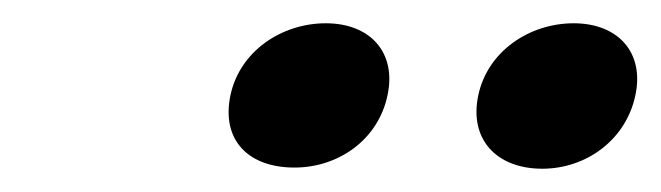

<svg xmlns="http://www.w3.org/2000/svg" viewBox="-20 -749 568 165"><path d="M233 -605C271 -605 305 -629 313 -667C321 -704 298 -729 260 -729C222 -729 186 -705 178 -667C170 -628 194 -605 233 -605ZM446 -604C484 -604 518 -629 526 -667C534 -704 511 -729 473 -729C435 -729 399 -705 391 -667C383 -629 407 -604 446 -604Z"/></svg>

Font: Asimov
Style: EdgeExtremeIt
Weight: 500
Designer: Google
Version: Version 2.000980: 2014